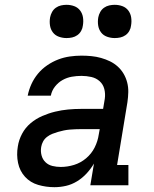

<svg xmlns="http://www.w3.org/2000/svg" viewBox="-20 -769 640 797"><path d="M206 8Q171 8 138.5 -1.5Q106 -11 84 -35Q62 -59 55 -92.5Q48 -126 54 -161Q58 -188 71.5 -213.5Q85 -239 107 -257.5Q129 -276 155.5 -287.5Q182 -299 209 -305.5Q236 -312 263 -314.5Q290 -317 317 -317H408L415 -359Q418 -380 413 -399.5Q408 -419 393.5 -432Q379 -445 359 -449.5Q339 -454 318 -454Q298 -454 278 -450.5Q258 -447 240 -437Q222 -427 208.5 -410Q195 -393 191 -372H95Q100 -397 110.5 -420Q121 -443 137.5 -463Q154 -483 176 -498Q198 -513 221.5 -522Q245 -531 269.5 -534.5Q294 -538 318 -538Q339 -538 359.5 -536Q380 -534 399.5 -528.5Q419 -523 436.5 -514.5Q454 -506 468.5 -493Q483 -480 493 -463Q503 -446 508 -426.5Q513 -407 512.5 -386.5Q512 -366 509 -345L466 -84H513V0H355L370 -90Q357 -68 339.5 -49Q322 -30 300 -16.5Q278 -3 254 2.5Q230 8 206 8ZM232 -76Q260 -76 287.5 -84.5Q315 -93 337.5 -112Q360 -131 373 -157Q386 -183 390 -211L394 -233H317Q305 -233 293 -232.5Q281 -232 269 -231Q257 -230 245 -227.5Q233 -225 221 -221.5Q209 -218 197.5 -213.5Q186 -209 175.5 -201Q165 -193 159 -182Q153 -171 151 -159Q148 -141 152.5 -124Q157 -107 169 -95.5Q181 -84 198 -80Q215 -76 232 -76ZM456 -611Q440 -611 424.5 -616.5Q409 -622 399.5 -634.5Q390 -647 387.5 -663.5Q385 -680 388 -697Q390 -708 396 -719Q402 -730 412 -737Q422 -744 433.5 -746.5Q445 -749 456 -749Q473 -749 488 -743.5Q503 -738 512.5 -725.5Q522 -713 524.5 -696.5Q527 -680 524 -663Q523 -652 517 -641Q511 -630 501 -623Q491 -616 479.5 -613.5Q468 -611 456 -611ZM256 -611Q240 -611 224.5 -616.5Q209 -622 199.5 -634.5Q190 -647 187.5 -663.5Q185 -680 188 -697Q190 -708 196 -719Q202 -730 212 -737Q222 -744 233.5 -746.5Q245 -749 256 -749Q273 -749 288 -743.5Q303 -738 312.5 -725.5Q322 -713 324.5 -696.5Q327 -680 324 -663Q323 -652 317 -641Q311 -630 301 -623Q291 -616 279.5 -613.5Q268 -611 256 -611Z"/></svg>

Font: Iosevka Slab MdExObl
Style: Regular
Weight: 500
Width: 7
Italic angle: -9°
Monospace: yes
Designer: Belleve Invis
Foundry: Belleve Invis
Version: Version 11.1.1; ttfautohint (v1.8.3)